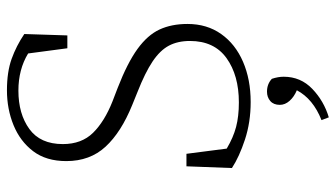

<svg xmlns="http://www.w3.org/2000/svg" viewBox="-227 -501 967 553"><g transform="rotate(-90 256.5 -224.5)"><path d="M239 14Q181 14 131 -2.5Q81 -19 49 -40L54 -171H90L105 -55Q137 -36 167.5 -28Q198 -20 238 -20Q316 -20 365.5 -55.5Q415 -91 415 -161Q415 -196 401.5 -221.5Q388 -247 356 -268.5Q324 -290 268 -312L231 -327Q152 -359 110.5 -404Q69 -449 69 -517Q69 -575 97.5 -612.5Q126 -650 172.5 -669Q219 -688 273 -688Q326 -688 363.5 -674.5Q401 -661 435 -638L431 -514H394L379 -627Q333 -655 272 -655Q205 -655 161.5 -623.5Q118 -592 118 -527Q118 -473 150.5 -440Q183 -407 241 -384L280 -369Q352 -341 392 -312Q432 -283 448 -248.5Q464 -214 464 -168Q464 -112 435 -71Q406 -30 355 -8Q304 14 239 14ZM312 109Q312 158 277 191.5Q242 225 195 239L187 218Q248 194 273 147Q254 139 242.5 126Q231 113 231 98Q231 80 242 70.5Q253 61 269 61Q291 61 306 75Q312 93 312 109Z"/></g></svg>

Font: Source Serif Pro Light
Style: Regular
Weight: 300
Designer: Frank Grießhammer
Foundry: Adobe Systems Incorporated
Version: Version 3.001;hotconv 1.0.111;makeotfexe 2.5.65597